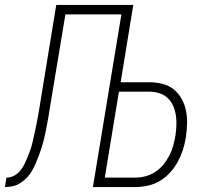

<svg xmlns="http://www.w3.org/2000/svg" viewBox="-52 -755 872 775"><path d="M-32 0 -26 -38Q-15 -38 -3.5 -42Q8 -46 18 -54.5Q28 -63 35 -73Q42 -83 47.5 -94Q53 -105 57.5 -116.5Q62 -128 66.5 -139.5Q71 -151 74.5 -162.5Q78 -174 80.5 -185.5Q83 -197 85.5 -208.5Q88 -220 90.5 -231.5Q93 -243 95.5 -255Q98 -267 100 -278.5Q102 -290 104 -301.5Q106 -313 108 -325L175 -735H486L435 -423H551Q578 -423 604 -416.5Q630 -410 649.5 -394Q669 -378 681.5 -355.5Q694 -333 699 -307Q704 -281 703 -254Q702 -227 698 -199Q694 -174 686 -149.5Q678 -125 665.5 -102Q653 -79 634.5 -58.5Q616 -38 593 -24.5Q570 -11 544.5 -5.5Q519 0 494 0H323L438 -697H212L149 -318Q147 -302 144 -286Q141 -270 138 -254Q135 -238 132 -222.5Q129 -207 125 -191Q121 -175 116 -159Q111 -143 105 -127.5Q99 -112 92.5 -96.5Q86 -81 77.5 -66Q69 -51 57 -38.5Q45 -26 30.5 -16.5Q16 -7 0 -3.5Q-16 0 -32 0ZM371 -38H494Q514 -38 535 -43.5Q556 -49 574.5 -61Q593 -73 607 -90Q621 -107 631 -126Q641 -145 646.5 -165Q652 -185 656 -206Q659 -227 660 -248Q661 -269 658 -289Q655 -309 647 -327.5Q639 -346 624.5 -359.5Q610 -373 590.5 -379Q571 -385 550 -385H428Z"/></svg>

Font: Iosevka Aile XLt Obl
Style: Regular
Weight: 200
Italic angle: -9°
Designer: Belleve Invis
Foundry: Belleve Invis
Version: Version 31.1.0; ttfautohint (v1.8.4)